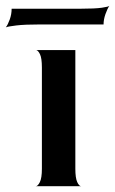

<svg xmlns="http://www.w3.org/2000/svg" viewBox="-78 -640 396 660"><path d="M45 0Q52 0 59 -14Q66 -28 66 -60V-408Q66 -440 59.5 -453.5Q53 -467 46 -468H181V-60Q181 -28 187.5 -14Q194 0 201 0ZM-58 -546Q-51 -555 -44.5 -573Q-38 -591 -38 -610H198Q249 -610 272.5 -613.5Q296 -617 298 -620Q291 -610 284.5 -591.5Q278 -573 278 -556H62Q7 -556 -22 -552.5Q-51 -549 -58 -546Z"/></svg>

Font: Red Rose Medium
Style: Regular
Weight: 500
Designer: Jaikishan Patel
Version: Version 2.000